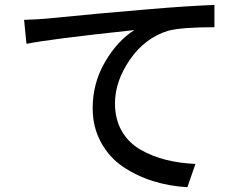

<svg xmlns="http://www.w3.org/2000/svg" viewBox="-20 -737 1017 790"><path d="M79.1 -655.3Q136.7 -657.2 168.9 -660.2Q404.3 -683.6 594.7 -699.2Q742.2 -711.9 862.3 -716.8V-625Q726.6 -625 671.9 -610.4Q576.2 -581.1 514.6 -491.7Q453.1 -402.3 453.1 -311.5Q453.1 -246.1 481.4 -197.3Q509.8 -148.4 559.1 -120.6Q608.4 -92.8 664.1 -79.1Q719.7 -65.4 784.2 -62.5L751 33.2Q677.7 29.3 610.4 8.3Q543 -12.7 486.3 -50.8Q429.7 -88.9 395.5 -151.4Q361.3 -213.9 361.3 -292Q361.3 -395.5 412.6 -482.9Q463.9 -570.3 533.2 -613.3Q183.6 -576.2 88.9 -556.6Z"/></svg>

Font: Min Sans Medium
Style: Regular
Weight: 500
Designer: Jinseong-Kim, NotoSansCJK, Nunito
Foundry: Jinseong-Kim
Version: Version 1.400;Glyphs 3.1.2 (3151)